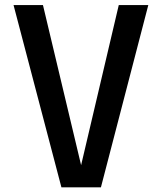

<svg xmlns="http://www.w3.org/2000/svg" viewBox="-20 -758 658 780"><path d="M229.5 3 35 -737.5H154.5L309.5 -87L462.5 -737.5H582.5L390 3Z"/></svg>

Font: Epilogue Medium
Style: Regular
Weight: 500
Designer: Tyler Finck
Foundry: Etcetera Type Co
Version: Version 2.111; ttfautohint (v1.8.3)